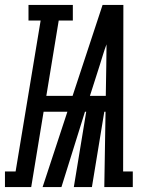

<svg xmlns="http://www.w3.org/2000/svg" viewBox="-78 -755 598 775"><path d="M-58 0V-63H-15L86 -672H37V-735H216V-672H159L109 -368H215L336 -735H420L419 -63H458V0H343L348 -304H343L293 0H220L270 -304H265L170 0H94L194 -304H98L48 0ZM285 -368H349L351 -490Q351 -511 351.5 -532.5Q352 -554 352 -576Q344 -555 337.5 -533.5Q331 -512 324 -490Z"/></svg>

Font: Iosevka Slab Semibold
Style: Italic
Weight: 600
Italic angle: -9°
Monospace: yes
Designer: Belleve Invis
Foundry: Belleve Invis
Version: Version 11.1.1; ttfautohint (v1.8.3)